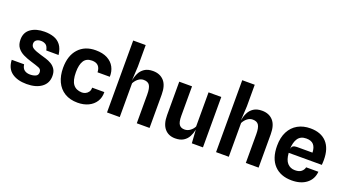

<svg xmlns="http://www.w3.org/2000/svg" viewBox="-58 -1363 3514 1955"><g transform="rotate(20 1698.5 -385.0)"><path d="M259 8.5Q159 8.5 98.5 -35.2Q38 -79 34 -172H168Q173.5 -131 197.5 -112.8Q221.5 -94.5 259.5 -94.5Q294 -94.5 319.5 -106Q345 -117.5 345 -149.5Q345 -181.5 315 -193.2Q285 -205 229.5 -221.5Q180 -236 138.5 -256.2Q97 -276.5 72 -309.8Q47 -343 47 -397.5Q47 -474.5 104 -515Q161 -555.5 252.5 -555.5Q308.5 -555.5 353.5 -540Q398.5 -524.5 427.8 -486.5Q457 -448.5 465.5 -381L332 -381.5Q322.5 -427.5 299.8 -441.2Q277 -455 250 -455Q219.5 -455 200.5 -441Q181.5 -427 181.5 -401.5Q181.5 -370.5 209.2 -353.8Q237 -337 294.5 -320.5Q322.5 -312.5 354.5 -302.8Q386.5 -293 415 -276.2Q443.5 -259.5 461.8 -231.2Q480 -203 480 -158Q480 -79.5 420 -35.5Q360 8.5 259 8.5Z M812 9.5Q728.5 9.5 670.5 -26.2Q612.5 -62 582.8 -126Q553 -190 553 -275Q553 -407 621 -481.5Q689 -556 806 -556Q882.5 -556 933.5 -528.8Q984.5 -501.5 1009 -455.2Q1033.5 -409 1031.5 -351H898.5Q895 -444 806 -444Q745.5 -444 718.2 -401Q691 -358 691 -277.5Q691 -187.5 722.8 -146.2Q754.5 -105 817 -103.5Q836 -103 855.5 -111.8Q875 -120.5 888 -138.8Q901 -157 900.5 -185.5H1032.5Q1034 -126 1006 -82.2Q978 -38.5 927.8 -14.5Q877.5 9.5 812 9.5Z M1129 0V-779.5H1264.5V-545.5L1256 -390V-389.5Q1263 -433 1281.2 -471.2Q1299.5 -509.5 1334.8 -533.2Q1370 -557 1426.5 -557Q1502 -557 1546 -508.8Q1590 -460.5 1590 -361.5V0H1451.5V-311.5Q1451.5 -380.5 1432.8 -410Q1414 -439.5 1368 -439.5Q1335.5 -439.5 1308.8 -418Q1282 -396.5 1267 -366V0Z M1869.5 11Q1797 11 1755 -38.2Q1713 -87.5 1713 -184V-546H1851.5V-226.5Q1851.5 -158 1870.8 -132.2Q1890 -106.5 1928.5 -106.5Q1962.5 -106.5 1990 -127.5Q2017.5 -148.5 2030.5 -176V-546H2168.5V0H2048L2038.5 -144.5Q2030.5 -103.5 2012 -68Q1993.5 -32.5 1959 -10.8Q1924.5 11 1869.5 11Z M2310.5 0V-779.5H2446V-545.5L2437.5 -390V-389.5Q2444.5 -433 2462.8 -471.2Q2481 -509.5 2516.2 -533.2Q2551.5 -557 2608 -557Q2683.5 -557 2727.5 -508.8Q2771.5 -460.5 2771.5 -361.5V0H2633V-311.5Q2633 -380.5 2614.2 -410Q2595.5 -439.5 2549.5 -439.5Q2517 -439.5 2490.2 -418Q2463.5 -396.5 2448.5 -366V0Z M3131 7.5Q3009.5 7.5 2940.8 -65.2Q2872 -138 2872 -273.5Q2872 -364.5 2904.8 -427.5Q2937.5 -490.5 2996.2 -523.5Q3055 -556.5 3133 -556.5Q3246.5 -556.5 3308 -491Q3369.5 -425.5 3369.5 -300.5Q3369.5 -287 3368.8 -275Q3368 -263 3367 -246.5H3008Q3013 -171.5 3044.8 -136.5Q3076.5 -101.5 3127.5 -101.5Q3172.5 -101.5 3196 -121Q3219.5 -140.5 3225.5 -168.5H3358Q3351 -86.5 3290 -39.5Q3229 7.5 3131 7.5ZM3067 -331H3235Q3233 -387 3207.8 -416Q3182.5 -445 3127.5 -445Q3067 -445 3038 -403.2Q3009 -361.5 3007 -286Q3011 -312 3025.5 -321.5Q3040 -331 3067 -331Z"/></g></svg>

Font: Spline Sans SemiBold
Style: Regular
Weight: 600
Designer: Eben Sorkin, Mirko Velimirovic
Foundry: Sorkin Type
Version: Version 1.000; ttfautohint (v1.8.3)